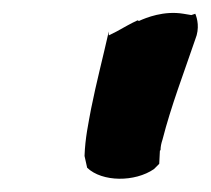

<svg xmlns="http://www.w3.org/2000/svg" viewBox="-20 -773 322 293"><path d="M109 -535 113 -517C136 -495 186 -495 215 -515L223 -523L224 -543L225 -544C225 -549 226 -554 228 -560C241 -611 261 -663 278 -713C285 -730 281 -745 278 -752C278 -752 272 -750 272 -750C272 -750 260 -752 260 -752C230 -757 203 -746 192 -741L190 -742C179 -737 169 -731 158 -725L146 -719V-725C137 -685 127 -647 119 -607C115 -585 110 -563 109 -535Z"/></svg>

Font: Hussar Pisanka
Style: BlkKur
Weight: 700
Designer: Robert Jablonski
Foundry: Cannot Into Space Fonts
Version: Version 1.070